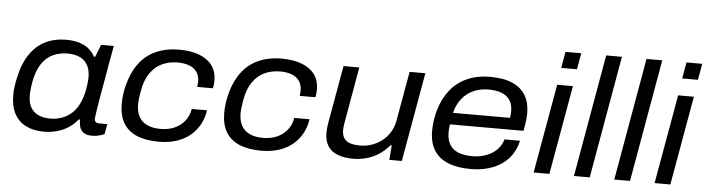

<svg xmlns="http://www.w3.org/2000/svg" viewBox="-46 -920 4151 1129"><g transform="rotate(5 2029.5 -355.5)"><path d="M237 12Q175 12 130.5 -10.5Q86 -33 62.5 -77Q39 -121 39 -187Q39 -213 42.5 -238Q46 -263 52 -290Q70 -375 107.5 -430Q145 -485 199 -511.5Q253 -538 321 -538Q362 -538 394.5 -529Q427 -520 452 -501Q477 -482 492 -453H499L528 -526H603L581 -405Q574 -363 566.5 -320.5Q559 -278 552 -239Q545 -200 540 -168Q535 -136 532 -115.5Q529 -95 529 -90Q529 -78 536 -71.5Q543 -65 558 -65H605L594 -5Q584 0 564 5.5Q544 11 520 11Q490 11 471.5 -1.5Q453 -14 447 -37Q445 -46 444 -56Q443 -66 443 -77L436 -78Q399 -32 347.5 -10Q296 12 237 12ZM268 -68Q301 -68 332.5 -78.5Q364 -89 390 -111Q416 -133 434.5 -169Q453 -205 463 -256Q466 -274 467.5 -287Q469 -300 470 -310Q471 -320 471 -329Q471 -372 455 -401Q439 -430 409 -444Q379 -458 336 -458Q288 -458 249 -439.5Q210 -421 183 -380Q156 -339 144 -273Q141 -252 139 -238Q137 -224 136.5 -213.5Q136 -203 136 -194Q136 -131 170.5 -99.5Q205 -68 268 -68Z M916 12Q838 12 785 -10.5Q732 -33 705.5 -78Q679 -123 679 -191Q679 -219 682.5 -246Q686 -273 693 -300Q707 -356 732 -400.5Q757 -445 793.5 -475.5Q830 -506 879 -522Q928 -538 988 -538Q1057 -538 1107 -519Q1157 -500 1183.5 -464Q1210 -428 1210 -375Q1210 -364 1209 -352.5Q1208 -341 1205 -329H1112Q1114 -338 1114.5 -346Q1115 -354 1115 -361Q1115 -395 1099 -417.5Q1083 -440 1054 -451Q1025 -462 986 -462Q935 -462 893.5 -442.5Q852 -423 823.5 -381.5Q795 -340 784 -275Q781 -257 779 -243Q777 -229 776 -218.5Q775 -208 775 -197Q775 -151 792.5 -121.5Q810 -92 842 -78Q874 -64 919 -64Q964 -64 1000 -79.5Q1036 -95 1060.5 -125Q1085 -155 1092 -197H1182Q1172 -132 1136.5 -85Q1101 -38 1045 -13Q989 12 916 12Z M1521 12Q1443 12 1390 -10.5Q1337 -33 1310.5 -78Q1284 -123 1284 -191Q1284 -219 1287.5 -246Q1291 -273 1298 -300Q1312 -356 1337 -400.5Q1362 -445 1398.5 -475.5Q1435 -506 1484 -522Q1533 -538 1593 -538Q1662 -538 1712 -519Q1762 -500 1788.5 -464Q1815 -428 1815 -375Q1815 -364 1814 -352.5Q1813 -341 1810 -329H1717Q1719 -338 1719.5 -346Q1720 -354 1720 -361Q1720 -395 1704 -417.5Q1688 -440 1659 -451Q1630 -462 1591 -462Q1540 -462 1498.5 -442.5Q1457 -423 1428.5 -381.5Q1400 -340 1389 -275Q1386 -257 1384 -243Q1382 -229 1381 -218.5Q1380 -208 1380 -197Q1380 -151 1397.5 -121.5Q1415 -92 1447 -78Q1479 -64 1524 -64Q1569 -64 1605 -79.5Q1641 -95 1665.5 -125Q1690 -155 1697 -197H1787Q1777 -132 1741.5 -85Q1706 -38 1650 -13Q1594 12 1521 12Z M2064 12Q2011 12 1972.5 -2Q1934 -16 1913.5 -47Q1893 -78 1893 -127Q1893 -141 1894.5 -156Q1896 -171 1899 -188L1959 -526H2052L1994 -196Q1992 -184 1990.5 -173.5Q1989 -163 1989 -153Q1989 -119 2003 -100.5Q2017 -82 2041.5 -75.5Q2066 -69 2097 -69Q2130 -69 2162.5 -79.5Q2195 -90 2223 -111Q2251 -132 2270.5 -163Q2290 -194 2297 -233L2349 -526H2442L2349 0H2275L2282 -86H2275Q2244 -50 2209 -28.5Q2174 -7 2137 2.5Q2100 12 2064 12Z M2755 12Q2676 12 2621.5 -10.5Q2567 -33 2539 -78Q2511 -123 2511 -191Q2511 -223 2515.5 -253Q2520 -283 2527 -310Q2547 -381 2586.5 -432Q2626 -483 2685.5 -510.5Q2745 -538 2826 -538Q2905 -538 2957 -514.5Q3009 -491 3034 -448Q3059 -405 3059 -345Q3059 -327 3056.5 -302.5Q3054 -278 3046 -239H2612Q2610 -226 2609 -215Q2608 -204 2608 -194Q2608 -147 2626 -118.5Q2644 -90 2678 -77Q2712 -64 2760 -64Q2792 -64 2821.5 -72Q2851 -80 2874.5 -94.5Q2898 -109 2915 -130.5Q2932 -152 2939 -179H3031Q3022 -137 3000 -102Q2978 -67 2943 -41.5Q2908 -16 2860.5 -2Q2813 12 2755 12ZM2624 -308H2961Q2963 -319 2963.5 -329Q2964 -339 2964 -348Q2964 -389 2946 -414.5Q2928 -440 2896 -451.5Q2864 -463 2822 -463Q2773 -463 2733 -445.5Q2693 -428 2665 -393.5Q2637 -359 2624 -308Z M3235 -627 3252 -723H3345L3328 -627ZM3127 0 3220 -526H3313L3220 0Z M3365 0 3492 -723H3585L3458 0Z M3603 0 3730 -723H3823L3696 0Z M3949 -627 3966 -723H4059L4042 -627ZM3841 0 3934 -526H4027L3934 0Z"/></g></svg>

Font: Archivo SemiExpanded
Style: Italic
Weight: 400
Width: 6
Italic angle: -10°
Designer: Hector Gatti
Foundry: Omnibus-Type
Version: Version 2.001